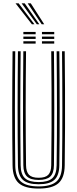

<svg xmlns="http://www.w3.org/2000/svg" viewBox="-20 -1101 454 1128"><path d="M207.2 6.8Q126 6.8 90.4 -24.8Q54.8 -56.5 53.8 -129.2Q52.8 -211.4 52.2 -294.6Q51.7 -377.9 51.8 -461.9Q51.9 -545.9 52.4 -630.5Q52.9 -715.1 53.8 -800H69.6Q68.8 -719.9 68.2 -637Q67.6 -554.2 67.6 -469.6Q67.6 -385.1 68.1 -299.9Q68.6 -214.6 69.6 -129.5Q70.4 -62.6 102.9 -34.2Q135.3 -5.8 207.2 -5.8Q278.7 -5.8 311.2 -34.1Q343.6 -62.4 344.4 -129.5Q345.6 -212.3 346 -295.7Q346.4 -379.2 346.4 -463.1Q346.4 -547 345.8 -631.4Q345.2 -715.8 344.4 -800H360.2Q361.5 -687.6 362 -576.2Q362.5 -464.9 362.1 -353.4Q361.7 -241.9 360.2 -129.2Q359.2 -56.5 323.6 -24.8Q288.1 6.8 207.2 6.8ZM207.2 -18.5Q142.8 -18.5 114.5 -44.4Q86.3 -70.2 85.4 -129.7Q84.4 -213.3 83.9 -296.8Q83.4 -380.3 83.4 -464Q83.4 -547.7 84 -631.6Q84.7 -715.6 85.4 -800H101.3Q100.5 -719.2 99.9 -636Q99.2 -552.9 99.2 -468.5Q99.2 -384.1 99.8 -299.3Q100.3 -214.5 101.3 -129.8Q102.1 -76.6 126.8 -53.9Q151.4 -31.3 207.2 -31.3Q262.6 -31.3 287.3 -53.9Q311.9 -76.6 312.7 -129.8Q313.9 -212.6 314.3 -296Q314.7 -379.5 314.7 -463.4Q314.7 -547.3 314.1 -631.4Q313.5 -715.6 312.7 -800H328.5Q329.4 -715.6 330 -632Q330.6 -548.5 330.6 -465Q330.6 -381.6 330.2 -297.9Q329.8 -214.2 328.5 -129.7Q327.8 -70.2 299.5 -44.4Q271.3 -18.5 207.2 -18.5ZM207.2 -43.9Q159.9 -43.9 138.8 -63.9Q117.7 -83.8 117.1 -130.1Q115.6 -241.7 115.2 -353Q114.8 -464.2 115.4 -575.9Q116 -687.5 117.1 -800H133Q132.2 -719.7 131.5 -636.6Q130.9 -553.5 130.9 -469Q130.9 -384.6 131.4 -299.5Q132 -214.5 133 -130.3Q133.5 -91.6 150.3 -74.1Q167.1 -56.6 207.2 -56.6Q247 -56.6 263.7 -74.1Q280.5 -91.6 281 -130.3Q282.5 -241.6 282.9 -352.8Q283.3 -464 282.8 -575.8Q282.3 -687.6 281 -800H296.9Q297.7 -715.5 298.3 -631.9Q298.9 -548.2 298.9 -464.8Q298.9 -381.4 298.5 -298Q298.1 -214.5 296.9 -130.1Q296.3 -83.4 275.1 -63.6Q253.9 -43.9 207.2 -43.9ZM226.5 -899.8V-913.5H298.6V-899.8ZM117.3 -845V-858.7H189.4V-845ZM117.3 -872.4V-886.1H189.4V-872.4ZM117.3 -899.8V-913.5H189.4V-899.8ZM226.5 -845V-858.7H298.6V-845ZM226.5 -872.4V-886.1H298.6V-872.4ZM167.3 -958.5 71.4 -1081.3H89.6L182.1 -958.5ZM196.2 -958.5 107.1 -1081.3H125.3L210.8 -958.5ZM224.9 -958.5 142.7 -1081.3H160.9L239.7 -958.5Z"/></svg>

Font: Big Shoulders Inline Text Thin
Style: Regular
Weight: 100
Designer: Patric King
Foundry: XO Type Co
Version: Version 2.002